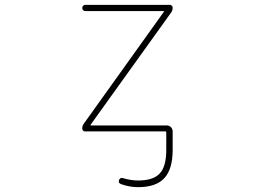

<svg xmlns="http://www.w3.org/2000/svg" viewBox="-20 -565 1040 790"><path d="M547.9 205.1Q512.7 205.1 477.5 192.4Q465.8 187.5 469.7 175.8Q474.6 164.1 486.3 168Q519.5 177.7 547.9 177.7Q610.4 177.7 637.2 148.9Q664.1 120.1 664.1 52.7V-19.5Q664.1 -24.4 660.2 -24.4H329.1Q325.2 -24.4 321.8 -27.8Q318.4 -31.2 318.4 -36.1Q318.4 -47.9 325.2 -56.6L654.3 -516.6Q657.2 -519.5 652.3 -519.5H330.1Q325.2 -519.5 321.8 -523.4Q318.4 -527.3 318.4 -532.2Q318.4 -537.1 321.8 -541Q325.2 -544.9 330.1 -544.9H679.7Q683.6 -544.9 687 -541.5Q690.4 -538.1 690.4 -533.2Q690.4 -521.5 683.6 -512.7L353.5 -52.7Q350.6 -48.8 355.5 -48.8H666Q676.8 -48.8 683.6 -41.5Q690.4 -34.2 690.4 -24.4V52.7Q690.4 130.9 656.2 168Q622.1 205.1 547.9 205.1Z"/></svg>

Font: Rounded Mgen+ 1m thin
Style: Regular
Weight: 100
Designer: [Source Han Sans]
Ryoko NISHIZUKA  (kana & ideographs); Paul D. Hunt (Latin, Greek & Cyrillic); Wenlong ZHANG  (bopomofo
Version: Version 1.059.20150602